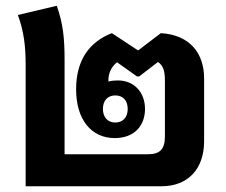

<svg xmlns="http://www.w3.org/2000/svg" viewBox="-20 -646 785 666"><path d="M69 0H541C630 0 688 -58 688 -156V-374C688 -462 638 -525 538 -531L459 -471L368 -531C291 -501 244 -439 244 -336C244 -231 297 -167 378 -167C446 -167 483 -210 483 -268C483 -327 444 -367 389 -367C377 -367 366 -366 356 -363C355 -393 367 -415 386 -430L455 -381H463L528 -431C547 -418 552 -398 552 -367V-172C552 -128 534 -111 494 -111H204V-438C204 -513 199 -563 177 -626L42 -594C63 -537 69 -484 69 -422ZM380 -221C354 -221 337 -239 337 -268C337 -298 354 -315 380 -315C406 -315 423 -298 423 -268C423 -239 406 -221 380 -221Z"/></svg>

Font: Noto Sans Thai Looped SemiCondensed
Style: Bold
Weight: 700
Width: 4
Designer: Sasikarn Vongin, Ben Mitchell
Foundry: The Fontpad Ltd
Version: Version 1.001